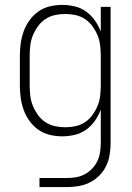

<svg xmlns="http://www.w3.org/2000/svg" viewBox="-20 -548 540 783"><path d="M141 215V178H251Q270 178 289 175Q308 172 325 163Q342 154 355.5 140Q369 126 377 109Q385 92 388 73Q391 54 391 35V-101Q382 -77 367 -55.5Q352 -34 331 -19Q310 -4 284.5 2Q259 8 234 8Q208 8 183 2Q158 -4 137 -18.5Q116 -33 100.5 -54.5Q85 -76 76.5 -100Q68 -124 64.5 -149Q61 -174 61 -200V-320Q61 -346 64.5 -371Q68 -396 76.5 -420Q85 -444 100.5 -465.5Q116 -487 137 -501.5Q158 -516 183 -522Q208 -528 234 -528Q259 -528 284.5 -522Q310 -516 331 -501Q352 -486 367 -464.5Q382 -443 391 -419V-520H431V35Q431 60 427 84Q423 108 412.5 129.5Q402 151 384.5 168.5Q367 186 345.5 196.5Q324 207 300 211Q276 215 251 215ZM246 -29Q267 -29 288 -33.5Q309 -38 327 -50Q345 -62 357.5 -79.5Q370 -97 378 -116.5Q386 -136 388.5 -157.5Q391 -179 391 -200V-320Q391 -341 388.5 -362.5Q386 -384 378 -403.5Q370 -423 357.5 -440.5Q345 -458 327 -470Q309 -482 288 -486.5Q267 -491 246 -491Q225 -491 204 -486.5Q183 -482 165 -470Q147 -458 134.5 -440.5Q122 -423 114 -403.5Q106 -384 103.5 -362.5Q101 -341 101 -320V-200Q101 -179 103.5 -157.5Q106 -136 114 -116.5Q122 -97 134.5 -79.5Q147 -62 165 -50Q183 -38 204 -33.5Q225 -29 246 -29Z"/></svg>

Font: Iosevka Term Curly Extralight
Style: Regular
Weight: 200
Designer: Belleve Invis
Foundry: Belleve Invis
Version: Version 32.3.0